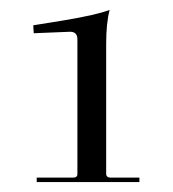

<svg xmlns="http://www.w3.org/2000/svg" viewBox="-20 -599 348 387"><path d="M54 -232V-241H127Q136 -241 136 -248V-520Q136 -535 121 -535L48 -532L47 -548L109 -558Q175 -569 201 -579Q194 -553 194 -511V-249Q194 -241 203 -241H261V-232Z"/></svg>

Font: Arapey Regular-Display
Style: Regular
Weight: 400
Designer: Eduardo Rodriguez Tunni
Foundry: Eduardo Rodriguez Tunni
Version: Version 4.000